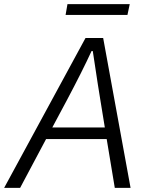

<svg xmlns="http://www.w3.org/2000/svg" viewBox="-63 -905 705 925"><path d="M349 -722H434L566 0H490L451 -235H159L34 0H-43ZM262 -885H562L551 -833H253ZM442 -291 421 -420 408 -501Q392 -604 384 -659H378Q335 -565 258 -420L189 -291Z"/></svg>

Font: Nebula Sans Book
Style: Regular
Weight: 400
Italic angle: -9°
Designer: Paul D. Hunt for Adobe (as Source Sans)
Foundry: Nebula Entertainment & Broadcasting LLC
Version: Version 1.010